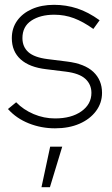

<svg xmlns="http://www.w3.org/2000/svg" viewBox="-20 -522 463 796"><path d="M208 10Q151 10 99.5 -10.5Q48 -31 13 -70L47 -98Q77 -67 119.5 -49Q162 -31 208 -31Q276 -31 317.5 -60.5Q359 -90 359 -137Q359 -172 334 -195Q309 -218 253 -225L172 -235Q102 -243 65.5 -276Q29 -309 29 -364Q29 -405 51 -436Q73 -467 112.5 -484.5Q152 -502 204 -502Q254 -502 300 -487Q346 -472 393 -438L367 -402Q325 -432 286.5 -446.5Q248 -461 205 -461Q147 -461 110 -436.5Q73 -412 73 -364Q73 -328 97.5 -306Q122 -284 177 -277L257 -267Q331 -258 367 -224Q403 -190 403 -137Q403 -95 378 -61.5Q353 -28 309.5 -9Q266 10 208 10ZM152 254 188 86H238L187 254Z"/></svg>

Font: Red Hat Display VF
Style: Regular
Weight: 300
Designer: Pentagram, MCKL
Foundry: Pentagram, MCKL
Version: Version 1.023